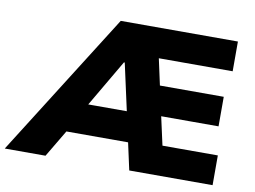

<svg xmlns="http://www.w3.org/2000/svg" viewBox="-130 -817 1232 928"><g transform="rotate(10 486.0 -352.5)"><path d="M-54 0 391 -705H966V-559H542L594 -603L643 -378L574 -430H945V-285H605L652 -337L706 -93L636 -146H966V0H557L514 -196L571 -133H190L259 -190L146 0ZM441 -510 283 -240 275 -280H543L506 -233L445 -510Z"/></g></svg>

Font: Nunito Sans 10pt Black
Style: Regular
Weight: 900
Designer: Vernon Adams
Foundry: Vernon Adams
Version: Version 3.101;gftools[0.9.27]